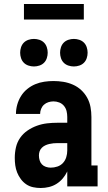

<svg xmlns="http://www.w3.org/2000/svg" viewBox="-20 -934 540 962"><path d="M184 8Q165 8 146 4Q127 0 111.5 -10.5Q96 -21 84.5 -36.5Q73 -52 66 -69.5Q59 -87 56.5 -105.5Q54 -124 54 -143Q54 -170 60 -196Q66 -222 81 -243.5Q96 -265 118 -280Q140 -295 165 -304Q190 -313 216 -316Q242 -319 269 -319H317V-348Q317 -363 313.5 -377.5Q310 -392 300.5 -403.5Q291 -415 277 -420.5Q263 -426 248 -426Q235 -426 222.5 -422Q210 -418 200.5 -409.5Q191 -401 186 -388.5Q181 -376 181 -363H60Q60 -387 66.5 -410Q73 -433 85.5 -453Q98 -473 116.5 -488Q135 -503 156.5 -512Q178 -521 201.5 -524.5Q225 -528 248 -528Q273 -528 297.5 -524Q322 -520 345 -510Q368 -500 386.5 -483Q405 -466 417 -444Q429 -422 433.5 -397.5Q438 -373 438 -348V-105H469V0H317V-75Q308 -56 294.5 -40Q281 -24 263.5 -13Q246 -2 225.5 3Q205 8 184 8ZM234 -94Q251 -94 267.5 -99.5Q284 -105 295.5 -117.5Q307 -130 312 -146.5Q317 -163 317 -180V-217H269Q258 -217 247.5 -216Q237 -215 226.5 -212.5Q216 -210 206.5 -205.5Q197 -201 189.5 -193.5Q182 -186 178.5 -176Q175 -166 175 -155Q175 -143 178.5 -131Q182 -119 190 -110.5Q198 -102 210 -98Q222 -94 234 -94ZM350 -601Q336 -601 322.5 -605.5Q309 -610 299.5 -619.5Q290 -629 285.5 -642.5Q281 -656 281 -670Q281 -684 285.5 -697.5Q290 -711 299.5 -720.5Q309 -730 322.5 -734.5Q336 -739 350 -739Q364 -739 377.5 -734.5Q391 -730 400.5 -720.5Q410 -711 414.5 -697.5Q419 -684 419 -670Q419 -656 414.5 -642.5Q410 -629 400.5 -619.5Q391 -610 377.5 -605.5Q364 -601 350 -601ZM150 -601Q136 -601 122.5 -605.5Q109 -610 99.5 -619.5Q90 -629 85.5 -642.5Q81 -656 81 -670Q81 -684 85.5 -697.5Q90 -711 99.5 -720.5Q109 -730 122.5 -734.5Q136 -739 150 -739Q164 -739 177.5 -734.5Q191 -730 200.5 -720.5Q210 -711 214.5 -697.5Q219 -684 219 -670Q219 -656 214.5 -642.5Q210 -629 200.5 -619.5Q191 -610 177.5 -605.5Q164 -601 150 -601ZM100 -836V-914H400V-836Z"/></svg>

Font: Iosevka Curly Slab Extrabold
Style: Regular
Weight: 800
Monospace: yes
Designer: Belleve Invis
Foundry: Belleve Invis
Version: Version 22.1.2; ttfautohint (v1.8.4)